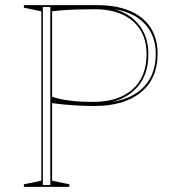

<svg xmlns="http://www.w3.org/2000/svg" viewBox="-20 -728 673 748"><path d="M358 -708Q433 -708 486 -685.5Q539 -663 566.5 -620.5Q594 -578 594 -518Q594 -422 529 -368.5Q464 -315 347 -315Q308 -315 263.5 -318Q219 -321 177 -327V-353Q238 -331 343 -331Q441 -331 496 -379.5Q551 -428 551 -517Q551 -572 527 -611Q503 -650 458 -671Q413 -692 348 -692Q311 -692 279 -691Q247 -690 222.5 -688Q198 -686 183 -684V-24L250 -10V0H73V-10L141 -24V-684L73 -698V-708ZM147 -7H176V-701H147ZM418 -331Q501 -345 544 -393.5Q587 -442 587 -518Q587 -588 545 -634Q503 -680 427 -692Q487 -675 522.5 -630Q558 -585 558 -517Q558 -443 521 -396Q484 -349 418 -331Z"/></svg>

Font: Kalnia Glaze Thin ExtraLight
Style: Regular
Weight: 250
Version: Version 1.110